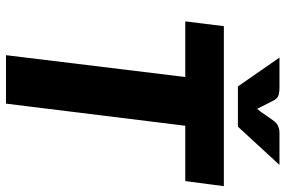

<svg xmlns="http://www.w3.org/2000/svg" viewBox="-176 -778 954 642"><g transform="rotate(90 301.0 -457.0)"><path d="M585.5 -599.5H400.5L326.5 0H164.5L237.5 -599.5H51.5L67.5 -728.5H602.5ZM531.5 -914.5 403.5 -775.5H269L172.5 -914.5H275.5Q284 -914.5 295.5 -912.2Q307 -910 315 -897L337.5 -852.5Q339.5 -849 341 -845.8Q342.5 -842.5 344 -839.5L354 -852.5L385 -896.5Q390 -903 396 -906.8Q402 -910.5 407.8 -912.2Q413.5 -914 419 -914.2Q424.5 -914.5 428.5 -914.5Z"/></g></svg>

Font: Lato ExtraBold
Style: Italic
Weight: 800
Italic angle: -7°
Designer: Lukasz Dziedzic with Adam Twardoch and Botio Nikoltchev
Foundry: tyPoland Lukasz Dziedzic
Version: Version 2.015; 2015-08-06; http://www.latofonts.com/